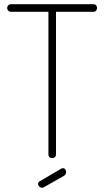

<svg xmlns="http://www.w3.org/2000/svg" viewBox="-20 -751 495 912"><path d="M228 0Q221 0 215.5 -4.5Q210 -9 210 -18V-695H32Q24 -695 19 -700.5Q14 -706 14 -713Q14 -720 19 -725.5Q24 -731 32 -731H423Q432 -731 436.5 -726Q441 -721 441 -714Q441 -707 437 -701Q433 -695 423 -695H246V-18Q246 -9 240.5 -4.5Q235 0 228 0ZM180 141Q173 141 167 135.5Q161 130 161 123Q161 114 169 110L271 50Q275 48 278 48Q286 48 290 53.5Q294 59 294 66Q294 78 284 84L189 138Q187 139 184.5 140Q182 141 180 141Z"/></svg>

Font: Dosis ExtraLight
Style: Regular
Weight: 250
Designer: EdgarTolentino, PabloImpallari, IginoMarini
Foundry: EdgarTolentino, PabloImpallari, IginoMarini
Version: Version 3.001; ttfautohint (v1.8.2)